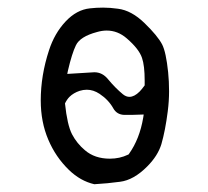

<svg xmlns="http://www.w3.org/2000/svg" viewBox="-20 -490 540 499"><path d="M416 -200.7Q419.4 -227.5 419.4 -252.9Q419.4 -278.3 417 -302.2Q411.6 -354.5 401.4 -374.5Q389.6 -397 355.7 -429.9Q321.8 -462.9 286.6 -467.3Q266.1 -470.2 248 -470.2Q230 -470.2 213.9 -468.3Q179.2 -464.8 150.4 -434.1Q121.6 -403.3 107.4 -359.4Q85.9 -293.9 85.9 -229Q85.9 -172.9 105.5 -127Q124.5 -82 159.2 -48.3Q189 -19.5 225.1 -11.2Q259.8 -13.2 292 -17.6Q327.6 -22 362.8 -57.6Q390.1 -85 399.4 -115.2Q409.7 -150.9 416 -200.7ZM265.6 -77.6Q226.1 -77.6 200.7 -99.6Q179.7 -117.2 167.2 -141.1Q154.8 -165 148.9 -221.2Q153.8 -231.4 160.6 -238.3Q170.9 -248.5 187 -253.9Q196.3 -256.8 205.6 -256.8Q222.7 -256.8 238.8 -246.1Q262.2 -230.5 274.4 -208.5Q283.7 -191.9 303.2 -191.4Q311 -191.4 322 -191.4Q333 -191.4 353.5 -192.4L352.1 -183.6Q342.8 -128.9 315.4 -90.3L314.5 -88.9L312.5 -87.9Q291 -77.6 265.6 -77.6ZM316.4 -238.3Q307.6 -238.3 299.3 -245.1Q279.8 -261.2 260.7 -284.2Q246.1 -302.2 225.1 -302.2Q223.1 -302.2 154.8 -297.9L156.7 -307.1Q167 -351.1 177.2 -372.1Q188 -395 231.9 -406.7Q245.1 -410.6 257.3 -410.6Q286.1 -410.6 309.6 -390.1Q341.3 -362.8 349.1 -339.4Q356 -319.3 356 -280.8Q356 -275.9 356 -268.1Q348.1 -257.3 342.8 -252Q329.1 -238.3 316.4 -238.3Z"/></svg>

Font: Bakudai
Style: ExtraLight
Weight: 200
Version: Version 1.48